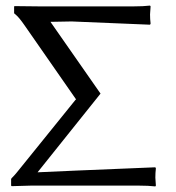

<svg xmlns="http://www.w3.org/2000/svg" viewBox="-20 -668 632 691"><path d="M123 -645H460Q496.1 -645 520 -647.9L522 -645Q522 -645 520 -616.2Q520 -599.1 522 -583L520 -579.1Q519 -579.1 237.8 -590.8Q237.8 -590.8 161.6 -589.4L341.8 -331.1L115.2 -47.9Q116.2 -47.9 256.8 -54.2Q256.8 -54.2 539.1 -65.9L541 -62Q539.1 -45.9 539.1 -28.8Q539.1 -25.4 541 0L539.1 2.9Q514.6 0 479 0H91.8Q91.8 0 22 2L20 0V-23.9L22 -26.9Q33.7 -38.6 41 -47.9L252 -309.1L253.9 -310.1L68.8 -576.2Q48.8 -605 37.6 -614.3Q35.2 -616.2 33.2 -618.2L30.8 -620.1V-645L33.2 -646Z"/></svg>

Font: Linux Biolinum Capitals O
Style: Small Caps
Weight: 400
Designer: Philipp H. Poll
Foundry: Philipp H. Poll
Version: Version 1.0.4